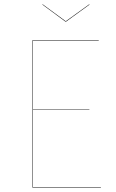

<svg xmlns="http://www.w3.org/2000/svg" viewBox="-20 -865 535 885"><path d="M435 -678H132V-362H392V-360H132V-2H445V0H130V-680H435ZM393 -844 284 -765H282L175 -844L177 -845L283 -767L391 -845Z"/></svg>

Font: FiraGO Two
Style: Regular
Weight: 100
Designer: bBox Type
Foundry: bBox Type GmbH
Version: Version 1.001